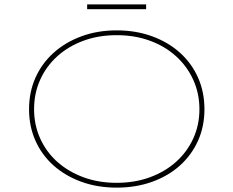

<svg xmlns="http://www.w3.org/2000/svg" viewBox="-20 -849 1068 879"><path d="M514 10Q426 10 352 -17Q278 -44 224.5 -92Q171 -140 142 -205.5Q113 -271 113 -349Q113 -427 142 -492.5Q171 -558 224.5 -606.5Q278 -655 352 -682.5Q426 -710 514 -710Q602 -710 676 -683Q750 -656 803.5 -608Q857 -560 886.5 -494Q916 -428 916 -349Q916 -270 886.5 -204.5Q857 -139 803.5 -91Q750 -43 676 -16.5Q602 10 514 10ZM514 -12Q597 -12 666.5 -37.5Q736 -63 786.5 -108.5Q837 -154 865 -215.5Q893 -277 893 -349Q893 -421 865 -483Q837 -545 786.5 -591Q736 -637 666.5 -662.5Q597 -688 514 -688Q431 -688 362 -662.5Q293 -637 242.5 -591.5Q192 -546 164 -484Q136 -422 136 -349Q136 -277 164 -215Q192 -153 242.5 -108Q293 -63 362 -37.5Q431 -12 514 -12ZM379 -807V-829H649V-807Z"/></svg>

Font: Lexend Peta Thin
Style: Regular
Weight: 250
Version: Version 1.007